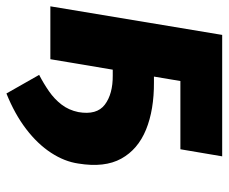

<svg xmlns="http://www.w3.org/2000/svg" viewBox="-83 -508 726 610"><g transform="rotate(90 280.0 -203.0)"><path d="M110.4 -198.2 132.3 -329.1H236.3Q323.7 -329.6 386.7 -304Q449.7 -278.3 479 -225.3Q508.3 -172.4 494.6 -88.9Q488.3 -44.9 460.4 -2.2Q432.6 40.5 385 76.9Q337.4 113.3 272 139.6L212.9 35.6Q240.2 21.5 264.9 4.4Q289.6 -12.7 307.1 -35.4Q324.7 -58.1 331.1 -88.9Q341.3 -147.5 307.4 -173.1Q273.4 -198.7 214.8 -198.2ZM471.7 -545.9 449.2 -413.1H232.4L163.1 0H-4.9L85.9 -545.9Z"/></g></svg>

Font: Inter Tight ExtraBold
Style: Italic
Weight: 800
Italic angle: -9.39999°
Designer: Rasmus Andersson
Foundry: rsms
Version: Version 3.004